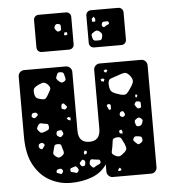

<svg xmlns="http://www.w3.org/2000/svg" viewBox="-54 -815 782 874"><g transform="rotate(-5 337.0 -377.5)"><path d="M234 10Q184 10 139.5 -14Q95 -38 67.5 -88Q40 -138 40 -217V-493Q40 -504 48 -512Q56 -520 67 -520H258Q269 -520 277 -512Q285 -504 285 -493V-224Q285 -169 335 -169Q385 -169 385 -224V-493Q385 -504 393 -512Q401 -520 412 -520H602Q613 -520 621 -512Q629 -504 629 -493V-27Q629 -16 621 -8Q613 0 602 0H427Q416 0 408 -8Q400 -16 400 -27V-60Q375 -23 331 -6.5Q287 10 234 10ZM232 -496Q222 -497 218.5 -493Q215 -489 212 -480Q208 -472 210 -468Q212 -464 218 -458Q225 -452 229.5 -449.5Q234 -447 242 -451Q251 -456 251.5 -461.5Q252 -467 249 -476Q247 -486 244.5 -490.5Q242 -495 232 -496ZM445 -487 435 -491 427 -485 432 -478 439 -477ZM545 -453Q532 -468 522 -467.5Q512 -467 494 -460Q471 -452 457.5 -447.5Q444 -443 445 -420Q446 -394 457.5 -386Q469 -378 494 -371Q515 -365 523.5 -373Q532 -381 544 -400Q555 -416 556 -426.5Q557 -437 545 -453ZM171 -443Q159 -455 150.5 -455Q142 -455 127 -448Q112 -441 106.5 -434Q101 -427 103 -411Q105 -395 112 -389.5Q119 -384 135 -381Q149 -378 154.5 -383.5Q160 -389 167 -402Q175 -415 178 -423Q181 -431 171 -443ZM428 -448 418 -451 410 -447 413 -439 424 -436ZM570 -363 563 -366 560 -358 564 -350 570 -357ZM239 -347Q235 -354 229 -353Q222 -351 222 -342Q222 -337 221.5 -333.5Q221 -330 227 -328Q234 -325 237.5 -325.5Q241 -326 245 -332Q249 -336 246 -339Q243 -342 239 -347ZM583 -317Q583 -324 582.5 -327.5Q582 -331 576 -332Q569 -334 565 -333.5Q561 -333 557 -327Q553 -321 555 -317.5Q557 -314 561 -308Q565 -303 568 -301.5Q571 -300 577 -302Q583 -304 583 -307.5Q583 -311 583 -317ZM442 -331Q434 -335 430 -329Q427 -326 428 -324Q429 -322 431 -318Q434 -313 435 -309Q436 -305 441 -306Q447 -308 446 -311.5Q445 -315 446 -321Q447 -329 442 -331ZM110 -317Q106 -322 102.5 -322.5Q99 -323 92 -322Q84 -320 83 -309Q82 -303 91 -299Q98 -296 102 -301Q107 -306 110 -308.5Q113 -311 110 -317ZM505 -286Q502 -291 500 -293.5Q498 -296 492 -294Q483 -291 483 -280Q483 -272 493 -269Q500 -267 505 -274Q509 -280 505 -286ZM259 -286 249 -290 241 -284 247 -277 258 -273ZM157 -255Q156 -266 149 -267Q142 -268 131 -270Q123 -273 118.5 -272Q114 -271 109 -264Q104 -256 103 -250.5Q102 -245 109 -238Q115 -230 120.5 -229Q126 -228 136 -232Q147 -236 152.5 -239.5Q158 -243 157 -255ZM578 -255Q571 -260 566.5 -259Q562 -258 555 -253Q549 -249 548.5 -245Q548 -241 550 -234Q552 -226 554.5 -223Q557 -220 564 -220Q576 -220 581 -232Q584 -240 584.5 -244.5Q585 -249 578 -255ZM218 -223Q216 -228 214 -231Q212 -234 207 -233Q199 -232 195 -231Q191 -230 189 -222Q188 -214 190.5 -210.5Q193 -207 201 -203Q207 -200 209.5 -203Q212 -206 217 -210Q222 -215 218 -223ZM484 -212 473 -207 476 -195 488 -193 489 -203ZM129 -176Q123 -185 114 -182Q103 -179 103 -170Q103 -159 113 -155Q118 -153 120 -156Q122 -159 125 -163Q128 -167 130 -169.5Q132 -172 129 -176ZM493 -147Q486 -162 481 -171Q476 -180 459 -178Q442 -176 441 -165.5Q440 -155 437 -138Q434 -123 432 -114Q430 -105 444 -97Q459 -89 467.5 -92Q476 -95 489 -107Q500 -117 499.5 -125Q499 -133 493 -147ZM555 -175Q547 -176 543 -174.5Q539 -173 536 -166Q533 -160 535.5 -156.5Q538 -153 543 -148Q549 -143 552.5 -140Q556 -137 562 -140Q571 -145 574 -149Q577 -153 576 -162Q574 -171 569 -172.5Q564 -174 555 -175ZM213 -140Q208 -154 206.5 -162.5Q205 -171 190 -171Q176 -171 174 -162.5Q172 -154 168 -140Q165 -130 167.5 -125.5Q170 -121 178 -115Q186 -109 191 -109.5Q196 -110 204 -115Q212 -121 214 -126Q216 -131 213 -140ZM320 -126 311 -132 305 -123 308 -112 318 -117ZM301 -89Q297 -91 294.5 -89.5Q292 -88 289 -84Q285 -80 283 -77.5Q281 -75 284 -70Q287 -64 290 -62Q293 -60 299 -61Q305 -62 306 -65.5Q307 -69 308 -76Q309 -85 301 -89ZM377 -76Q375 -84 369.5 -84.5Q364 -85 355 -86Q346 -87 340 -88.5Q334 -90 330 -82Q326 -72 328 -66.5Q330 -61 337 -54Q344 -48 348 -51.5Q352 -55 360 -59Q368 -63 373 -65Q378 -67 377 -76ZM268 -59Q264 -64 260.5 -63Q257 -62 251 -60Q244 -58 240.5 -56.5Q237 -55 237 -48Q237 -41 241 -39.5Q245 -38 251 -37Q259 -34 263 -33Q267 -32 272 -38Q276 -44 274.5 -48.5Q273 -53 268 -59ZM202 -52Q198 -60 188 -58Q181 -57 178 -55Q175 -53 174 -47Q173 -41 177 -40Q181 -39 186 -37Q190 -35 193 -34Q196 -33 199 -37Q206 -45 202 -52ZM470 -30 463 -40 455 -33 454 -26 462 -24ZM394 -595Q384 -595 377.5 -601.5Q371 -608 371 -618V-742Q371 -752 377.5 -758.5Q384 -765 394 -765H518Q528 -765 534.5 -758.5Q541 -752 541 -742V-618Q541 -608 534.5 -601.5Q528 -595 518 -595ZM155 -595Q145 -595 138.5 -601.5Q132 -608 132 -618V-742Q132 -752 138.5 -758.5Q145 -765 155 -765H279Q289 -765 295.5 -758.5Q302 -752 302 -742V-618Q302 -608 295.5 -601.5Q289 -595 279 -595ZM410 -724 404 -735 394 -726 395 -712H409ZM242 -715Q231 -719 225 -710Q218 -699 225 -691Q230 -684 233.5 -682Q237 -680 244 -683Q251 -686 251 -690Q251 -694 251 -701Q251 -708 249.5 -711Q248 -714 242 -715ZM452 -708Q441 -709 439 -702Q437 -696 437 -692.5Q437 -689 442 -685Q446 -682 449 -684Q452 -686 456 -689Q463 -693 467.5 -694Q472 -695 470 -702Q468 -709 463.5 -708.5Q459 -708 452 -708ZM276 -675H265L262 -663L271 -661L278 -665ZM426 -664Q417 -671 411 -670.5Q405 -670 396 -663Q387 -658 387 -652.5Q387 -647 390 -637Q392 -629 396.5 -627Q401 -625 410 -625Q419 -625 424.5 -625.5Q430 -626 433 -635Q436 -646 435 -651.5Q434 -657 426 -664Z"/></g></svg>

Font: Rubik Moonrocks
Style: Regular
Weight: 400
Designer: Hubert and Fischer, NaN
Foundry: Hubert and Fischer, NaN
Version: Version 2.200